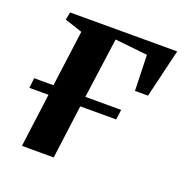

<svg xmlns="http://www.w3.org/2000/svg" viewBox="-99 -603 669 693"><g transform="rotate(20 235.5 -256.0)"><path d="M55.5 -512H467L422.5 -326H372.5L368.5 -463L243.5 -476.5L211.5 -244.5H349L344 -206H206L179 0H57L84 -206H10.5L15 -244.5H89L117.5 -460L50 -482.5Z"/></g></svg>

Font: Merriweather 120pt SemiBold
Style: Italic
Weight: 600
Italic angle: -7.8°
Version: Version 2.101